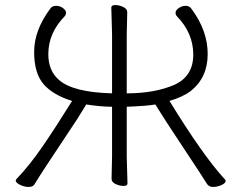

<svg xmlns="http://www.w3.org/2000/svg" viewBox="-20 -725 951 759"><path d="M421 -18 423 -107V-303Q380 -303 321 -312Q287 -255 246 -195Q147 -47 116 4Q110 14 93 14Q76 14 59 5.5Q42 -3 42 -11Q42 -12 44 -16Q96 -70 148.5 -146.5Q201 -223 265 -326Q190 -349 152.5 -392Q115 -435 115 -520Q115 -605 178 -690Q186 -702 201.5 -702Q217 -702 229 -693Q241 -684 241 -675Q241 -666 235 -660Q171 -594 171 -511Q171 -446 212 -410Q267 -360 423 -356V-589L420 -695Q420 -705 435.5 -705Q451 -705 467 -697.5Q483 -690 483 -677L481 -588V-356Q592 -356 670 -390Q744 -424 744 -509Q744 -594 680 -660Q674 -666 674 -675Q674 -684 686.5 -693Q699 -702 714 -702Q729 -702 737 -690Q801 -604 801 -511.5Q801 -419 735 -366Q704 -342 650 -326Q783 -109 869 -16Q872 -13 872 -10Q872 -1 855.5 6.5Q839 14 822 14Q805 14 797 0Q778 -31 703.5 -143Q629 -255 594 -312Q561 -306 481 -303V-106L484 0Q484 10 468.5 10Q453 10 437 2.5Q421 -5 421 -18Z"/></svg>

Font: ToneOZ-Pinyin-WenKai-Light
Style: Light
Weight: 300
Designer: Fontworks Inc.
Foundry: ToneOZ
Version: Version 0.240331